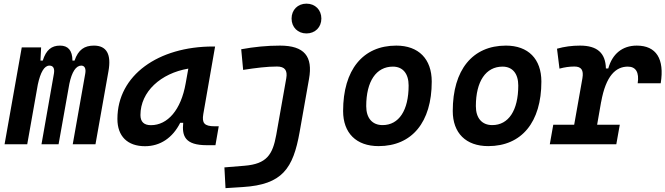

<svg xmlns="http://www.w3.org/2000/svg" viewBox="-20 -771 3556 1026"><path d="M199.7 -517.6H96.2L4.4 0H125.5L182.1 -319.3C196.3 -385.3 216.8 -420.4 244.1 -420.4C264.6 -420.4 272.9 -405.3 268.1 -377.4L201.7 0H293L350.6 -323.2C363.8 -386.7 386.2 -420.4 414.1 -420.4C432.6 -420.4 440.4 -404.3 435.5 -377.4L368.7 0H490.2L559.6 -390.6C575.7 -481 549.8 -527.3 481.9 -527.3C431.6 -527.3 398.4 -505.9 378.4 -447.3H367.2C366.7 -502.4 343.3 -527.3 300.8 -527.3C255.9 -527.3 226.6 -504.9 208.5 -447.3H196.3Z M754.9 10.3C836.4 10.3 902.8 -34.7 942.9 -114.7H959C952.1 -44.9 967.3 4.9 1085.4 4.9H1131.3L1148.9 -96.2H1127C1071.8 -96.2 1058.1 -113.3 1066.4 -161.6L1129.4 -522.5H1118.2C827.1 -522.5 607.4 -370.1 607.4 -135.3C607.4 -43 661.1 10.3 754.9 10.3ZM786.6 -102.1C749.5 -102.1 730.5 -120.1 730.5 -156.2C730.5 -281.2 839.4 -379.4 986.3 -404.3L972.2 -325.7C947.3 -183.1 875.5 -102.1 786.6 -102.1Z M1185.1 234.4 1277.8 228.5C1488.8 215.3 1546.4 129.9 1581.1 -65.4L1631.3 -349.1C1652.8 -469.2 1606.9 -527.3 1476.1 -527.3C1406.7 -527.3 1337.9 -520.5 1269 -507.8L1279.3 -397.5C1347.7 -408.2 1407.7 -415.5 1460.4 -415.5C1502 -415.5 1517.1 -395 1509.8 -353L1456.1 -49.8C1437 55.7 1405.3 105 1286.6 114.7L1179.2 123.5ZM1617.7 -592.3C1664.1 -592.3 1697.3 -625.5 1697.3 -671.9C1697.3 -718.3 1664.1 -751.5 1617.7 -751.5C1571.3 -751.5 1538.1 -718.3 1538.1 -671.9C1538.1 -625.5 1571.3 -592.3 1617.7 -592.3Z M2002.9 9.8C2181.6 9.8 2287.1 -118.2 2287.1 -335C2287.1 -456.1 2216.8 -527.3 2097.7 -527.3C1918.9 -527.3 1813.5 -397.5 1813.5 -177.7C1813.5 -60.1 1883.8 9.8 2002.9 9.8ZM2024.4 -102.5C1969.2 -102.5 1937 -140.1 1937 -203.6C1937 -336.4 1990.2 -415 2079.6 -415C2132.8 -415 2163.6 -377.4 2163.6 -314C2163.6 -181.2 2111.8 -102.5 2024.4 -102.5Z M2588.9 9.8C2767.6 9.8 2873 -118.2 2873 -335C2873 -456.1 2802.7 -527.3 2683.6 -527.3C2504.9 -527.3 2399.4 -397.5 2399.4 -177.7C2399.4 -60.1 2469.7 9.8 2588.9 9.8ZM2610.4 -102.5C2555.2 -102.5 2522.9 -140.1 2522.9 -203.6C2522.9 -336.4 2576.2 -415 2665.5 -415C2718.8 -415 2749.5 -377.4 2749.5 -314C2749.5 -181.2 2697.8 -102.5 2610.4 -102.5Z M2918 0H3273.4L3292 -104.5H3170.9L3192.4 -227.5V-226.1C3217.8 -367.7 3271.5 -415 3335 -415C3377.9 -415 3396.5 -384.3 3387.7 -326.2H3510.7C3531.7 -456.5 3486.8 -527.3 3382.8 -527.3C3305.7 -527.3 3252 -482.9 3230.5 -405.3H3217.8C3215.8 -487.8 3171.4 -527.3 3079.6 -527.3C3036.6 -527.3 2996.1 -522 2956.5 -510.7L2969.7 -404.3C2996.6 -411.6 3022.9 -415.5 3049.3 -415.5C3086.9 -415.5 3099.6 -396 3092.3 -353L3048.3 -104.5H2936.5Z"/></svg>

Font: Cascadia Code SemiBold
Style: Italic
Weight: 600
Italic angle: -10°
Monospace: yes
Designer: Aaron Bell
Foundry: Saja Typeworks
Version: Version 2404.023